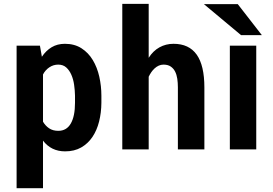

<svg xmlns="http://www.w3.org/2000/svg" viewBox="-20 -782 1429 1005"><path d="M372.6 -243.7V-281.2Q372.1 -309.6 367.9 -338.4Q363.8 -367.2 353.5 -390.6Q343.3 -414.1 326.7 -429Q310.1 -443.8 284.7 -443.8Q259.3 -443.8 238 -429.4Q216.8 -415 205.1 -392.1V-145Q217.3 -124 236.8 -110.6Q256.3 -97.2 285.2 -97.2Q328.6 -97.2 350.6 -135.5Q372.6 -173.8 372.6 -243.7ZM510.7 -281.2V-243.7Q510.3 -192.4 498.8 -146.2Q487.3 -100.1 463.9 -65.2Q440.4 -30.3 404.8 -10Q369.1 10.3 320.8 10.3Q248 10.3 205.1 -45.9V203.1H66.9V-543H189L199.2 -484.9Q220.7 -517.1 250.5 -534.9Q280.3 -552.7 319.8 -552.7Q370.1 -552.7 406.5 -529.3Q442.9 -505.9 465.8 -467.5Q488.8 -429.2 499.8 -380.4Q510.7 -331.5 510.7 -281.2Z M758.3 -761.7V-479.5Q781.2 -515.6 814.7 -534.2Q848.1 -552.7 888.2 -552.7Q969.2 -552.7 1009.5 -496.1Q1049.8 -439.5 1049.8 -324.2V0H911.1V-325.2Q911.1 -348.1 908 -369.6Q904.8 -391.1 896.5 -407.5Q888.2 -423.8 873.5 -433.8Q858.9 -443.8 835.9 -443.8Q822.8 -443.8 811 -438.5Q799.3 -433.1 789.6 -424.3Q779.8 -415.5 772 -404.1Q764.2 -392.6 758.3 -380.4V0H620.1V-761.7Z M1321.3 0H1183.1V-543H1321.3ZM1350.6 -598.1H1241.7L1047.4 -760.3H1224.6Z"/></svg>

Font: Ufes Sans
Style: Bold
Weight: 700
Designer: Ricardo Esteves & Filipe Motta
Foundry: ProDesignUfes - Ricardo Esteves, Filipe Motta (This is a derivative work, based on Roboto family, by Christian Robertson
Version: Version 2.0